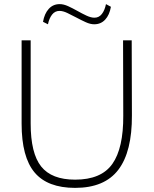

<svg xmlns="http://www.w3.org/2000/svg" viewBox="-20 -906 746 933"><path d="M578 -710H620L621 -346Q622 -169 555 -81Q488 7 345 7Q211 7 148 -68Q85 -143 85 -305V-710H129V-306Q129 -161 180 -97Q231 -33 345 -33Q472 -33 526 -109.5Q580 -186 579 -345ZM438 -788Q419 -788 397 -798Q375 -808 351.5 -820.5Q328 -833 307 -843Q286 -853 269 -853Q247 -853 233 -835Q219 -817 213 -788L189 -800Q196 -840 217 -863Q238 -886 270 -886Q289 -886 311 -876Q333 -866 356 -853Q379 -840 400.5 -830Q422 -820 439 -820Q461 -820 475 -838Q489 -856 495 -886L519 -873Q512 -833 491 -810.5Q470 -788 438 -788Z"/></svg>

Font: Livvic ExtraLight
Style: Regular
Weight: 275
Designer: Jacques Le Bailly, Baron von Fonthausen
Version: Version 1.001; ttfautohint (v1.8.2)